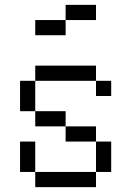

<svg xmlns="http://www.w3.org/2000/svg" viewBox="-20 -770 540 790"><path d="M375 -687.5H250V-750H375ZM62.5 -187.5H125V-62.5H62.5ZM62.5 -437.5H125V-312.5H62.5ZM125 -62.5H375V0H125ZM125 -312.5H250V-250H125ZM125 -500H375V-437.5H125ZM125 -687.5H250V-625H125ZM250 -250H375V-187.5H250ZM375 -187.5H437.5V-62.5H375ZM375 -437.5H437.5V-375H375Z"/></svg>

Font: 寒蝉点阵体 16px
Style: Regular
Weight: 400
Designer: Designed by Warren2060
Foundry: ChillType
Version: Version 1.000